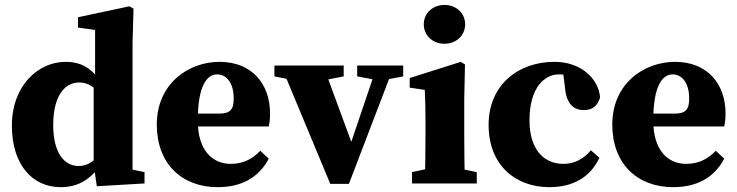

<svg xmlns="http://www.w3.org/2000/svg" viewBox="-20 -752 3022 787"><path d="M228.4 15.2C301.2 15.2 354.5 -17.1 399.1 -86.4H427.4L415.5 -156.2C384 -107.3 350.4 -71.6 302.3 -71.6C240.8 -71.6 198.1 -129.4 198.1 -239.3C198.1 -357.6 244.3 -414 304.9 -414C345.8 -414 374.3 -390 413.5 -342.7L423.5 -410.6H396.9C359.3 -468.7 317.2 -498.5 248.9 -498.5C136 -498.5 28.7 -400.2 28.7 -237.3C28.7 -74.3 115 15.2 228.4 15.2ZM376.8 11.4 572.4 0V-46.5L523.3 -56.7V-576.3L527.3 -716.1L511.1 -726.3L299.7 -681.3V-639.1L369.8 -629.1V-420.4L363.9 -409.5V-77.6L376.8 11.4Z M871.8 15.2C968.6 15.2 1040.5 -23.3 1081.6 -101.6L1047 -134C1016.8 -102.8 979.7 -80.3 925.8 -80.3C851 -80.3 790.7 -135.3 790.7 -257.3C790.7 -401.7 828.6 -447.1 870.2 -447.1C906.5 -447.1 937.9 -414.5 937.9 -348.9C937.9 -304.3 925.5 -286.3 877.5 -286.3H690V-233.5H1081.4C1085.4 -250.1 1086.9 -265.8 1086.9 -287.3C1086.9 -408.3 1012.1 -498.5 880.3 -498.5C751.2 -498.5 622.7 -408.1 622.7 -241.4C622.7 -80 726.3 15.2 871.8 15.2Z M1333.8 1.7H1410.2L1595.8 -483.4H1525.9L1410.6 -142.9H1430.2L1304.8 -483.4H1131.8L1333.8 1.7ZM1104.8 -438.9 1195.6 -421.2H1297.8L1388.8 -438.9V-483.4H1104.8V-438.9ZM1444.1 -438.9 1527.5 -423.3H1550.4L1632.7 -438.9V-483.4H1444.1V-438.9Z M1668.9 0H1934.3V-46.5L1837.2 -66.5H1761.6L1668.9 -46.5V0ZM1721.1 0H1885.9C1883.9 -45 1882.9 -148 1882.9 -210V-342.7L1885.9 -487.8L1868.8 -498.5L1659.3 -432.1V-392.7L1721.1 -383.7C1723.1 -343.7 1724.1 -312.7 1724.1 -257.7V-210C1724.1 -148 1723.1 -45 1721.1 0ZM1801.8 -572.6C1848.9 -572.6 1886.6 -605.8 1886.6 -652.2C1886.6 -698.8 1848.9 -731.8 1801.8 -731.8C1754.7 -731.8 1717.1 -698.8 1717.1 -652.2C1717.1 -605.8 1754.7 -572.6 1801.8 -572.6Z M2231.8 15.2C2326.5 15.2 2398.5 -23.6 2437 -105.2L2402.2 -135.9C2373.4 -102.5 2337.5 -80.3 2289.6 -80.3C2205.7 -80.3 2150.3 -143.5 2150.3 -258.7C2150.3 -393.9 2213 -447.1 2270.4 -447.1C2302 -447.1 2328.1 -440.1 2359.2 -425.7L2286.5 -467L2295.6 -395.6C2300.5 -325.1 2332.9 -300.8 2372.4 -300.8C2408.3 -300.8 2429 -317.1 2439.8 -352.9C2432.6 -432.7 2358.6 -498.5 2253 -498.5C2103.7 -498.5 1982.8 -403.8 1982.8 -240.3C1982.8 -72.2 2095.5 15.2 2231.8 15.2Z M2738.8 15.2C2835.6 15.2 2907.5 -23.3 2948.6 -101.6L2914 -134C2883.8 -102.8 2846.7 -80.3 2792.8 -80.3C2718 -80.3 2657.7 -135.3 2657.7 -257.3C2657.7 -401.7 2695.6 -447.1 2737.2 -447.1C2773.5 -447.1 2804.9 -414.5 2804.9 -348.9C2804.9 -304.3 2792.5 -286.3 2744.5 -286.3H2557V-233.5H2948.4C2952.4 -250.1 2953.9 -265.8 2953.9 -287.3C2953.9 -408.3 2879.1 -498.5 2747.3 -498.5C2618.2 -498.5 2489.7 -408.1 2489.7 -241.4C2489.7 -80 2593.3 15.2 2738.8 15.2Z"/></svg>

Font: Source Serif Variable
Style: Regular
Weight: 389
Designer: Frank Grießhammer
Foundry: Adobe Systems Incorporated
Version: Version 3.001;hotconv 1.0.111;makeotfexe 2.5.65597